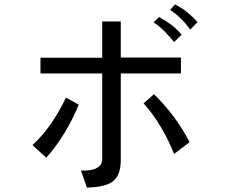

<svg xmlns="http://www.w3.org/2000/svg" viewBox="-20 -764 1040 868"><path d="M336 -291Q311 -229 273 -165.5Q235 -102 189 -51L127 -108Q175 -153 213 -208.5Q251 -264 278 -323ZM798 -432H526V-42Q526 -8 518 16Q510 40 492 54.5Q474 69 444.5 76Q415 83 373 84L346 7Q395 9 418.5 -5Q442 -19 442 -43V-432H163V-503H442V-667H526V-504H798ZM767 -68Q742 -131 707 -190Q672 -249 629 -297L676 -338Q720 -296 762.5 -240Q805 -184 837 -121ZM767 -574Q747 -599 723 -623Q699 -647 674 -663L699 -687Q725 -673 751 -654.5Q777 -636 801 -607ZM840 -630Q801 -685 749 -719L771 -744Q799 -730 824 -710.5Q849 -691 873 -664Z"/></svg>

Font: NanumGothicCoding
Style: Regular
Weight: 400
Monospace: yes
Designer: Kwon Bruce; Nicolas Noh; Sung-woo Choi; Go-un Cha; Soo-hyun Park;
Foundry: NHN Corporation
Version: Version 2.000;PS 1;hotconv 1.0.49;makeotf.lib2.0.14853